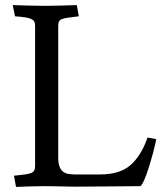

<svg xmlns="http://www.w3.org/2000/svg" viewBox="-20 -732 654 755"><path d="M209 -113Q209 -90 214 -77Q219 -64 228 -57Q237 -50 249.5 -48Q262 -46 276 -46H373Q452 -46 494 -83.5Q536 -121 560 -191L594 -185Q594 -181 590.5 -165.5Q587 -150 581.5 -129.5Q576 -109 569 -86Q562 -63 555 -44Q548 -25 541.5 -12.5Q535 0 531 0Q479 0 413.5 1Q348 2 276 2Q258 2 245.5 1.5Q233 1 220.5 1Q208 1 192.5 0.5Q177 0 154 0Q123 0 99.5 1Q76 2 43 3L35 -41Q62 -44 78 -46Q94 -48 103 -52Q112 -56 115 -62.5Q118 -69 118 -80V-629Q118 -639 115.5 -645.5Q113 -652 104.5 -656.5Q96 -661 80.5 -663.5Q65 -666 39 -668L30 -712Q62 -711 93 -710Q124 -709 158 -709Q189 -709 219 -710Q249 -711 282 -712L290 -668Q263 -665 247 -662.5Q231 -660 222.5 -656.5Q214 -653 211.5 -646.5Q209 -640 209 -629Z"/></svg>

Font: Lusitana
Style: Regular
Weight: 400
Designer: Ana Paula Megda
Foundry: Ana Paula Megda
Version: Version 1.000; ttfautohint (v1.1) -l 8 -r 50 -G 200 -x 14 -D